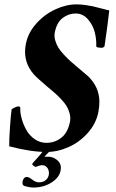

<svg xmlns="http://www.w3.org/2000/svg" viewBox="-20 -674 522 864"><path d="M173.8 5.9H204.1L179.7 31.2H197.3Q217.8 31.2 235.8 45.2Q253.9 59.1 253.9 80.1Q253.9 118.2 216.8 144Q179.7 169.9 129.9 169.9Q119.1 169.9 104.2 166.7Q89.4 163.6 85 160.2Q81.1 156.2 81.1 150.4Q81.1 138.2 86.7 130.1Q92.3 122.1 100.6 122.1Q109.4 122.1 125 134.3Q140.6 146.5 156.2 146.5Q175.3 146.5 187.7 134.8Q200.2 123 200.2 105.5Q200.2 88.9 191.2 79.1Q182.1 69.3 170.9 69.3Q159.2 69.3 140.6 77.1Q138.7 77.1 131.8 72.5Q125 67.9 125 64.5Q125 62.5 130.6 56.2Q136.2 49.8 149.2 35.6Q162.1 21.5 173.8 5.9ZM324.2 -654.3Q343.3 -654.3 363.8 -651.4Q384.3 -648.4 397 -645.8Q409.7 -643.1 435.3 -636.2Q460.9 -629.4 471.7 -627Q463.9 -556.2 450.2 -464.8Q444.3 -459 438.5 -459Q413.1 -459 413.1 -465.8Q414.6 -496.1 406.5 -528.6Q398.4 -561 375.7 -587.2Q353 -613.3 320.3 -613.3Q289.1 -613.3 262.2 -593.3Q235.4 -573.2 226.6 -528.3Q223.1 -510.7 228.5 -492.2Q233.9 -473.6 242.9 -459.2Q252 -444.8 269 -426.5Q286.1 -408.2 297.6 -398.2Q309.1 -388.2 328.1 -372.1Q369.1 -337.9 377.4 -330.1Q425.8 -282.2 427.2 -219.7Q427.7 -196.8 422.9 -170.9Q413.1 -119.1 376 -76.9Q338.9 -34.7 289.3 -12.5Q239.7 9.8 189.5 9.8Q117.7 9.8 21.5 -15.6Q21 -44.9 24.9 -101.3Q28.8 -157.7 32.2 -181.6Q35.6 -185.5 46.6 -190.4Q57.6 -195.3 61.5 -195.3Q71.3 -195.3 71.3 -187.5Q70.3 -166.5 77.4 -140.6Q84.5 -114.7 98.1 -89.8Q111.8 -64.9 135.7 -48.1Q159.7 -31.2 188.5 -31.2Q226.6 -31.2 255.9 -54.2Q285.2 -77.1 294.9 -126Q298.3 -144 293.5 -162.8Q288.6 -181.6 280.3 -195.6Q272 -209.5 256.1 -226.6Q240.2 -243.7 230 -252.4Q219.7 -261.2 203.1 -275.4Q194.8 -282.2 191.4 -285.2Q146.5 -323.2 131.8 -339.8Q86.4 -391.6 93.8 -460Q94.7 -468.3 96.7 -477.5Q106 -525.9 142.8 -567.4Q179.7 -608.9 228.5 -631.6Q277.3 -654.3 324.2 -654.3Z"/></svg>

Font: Crimson
Style: BoldItalic
Weight: 700
Italic angle: -11°
Version: Version 0.8